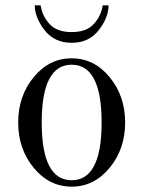

<svg xmlns="http://www.w3.org/2000/svg" viewBox="-20 -686 536 718"><path d="M248 -526Q183 -526 146.5 -573.5Q110 -621 110 -666H132Q138 -626 165.5 -596Q193 -566 248 -566Q303 -566 330.5 -596Q358 -626 364 -666H386Q386 -621 349.5 -573.5Q313 -526 248 -526ZM248 -12Q360 -12 360 -228Q360 -444 248 -444Q136 -444 136 -228Q136 -12 248 -12ZM248 12Q164 12 106 -58.5Q48 -129 48 -228Q48 -327 106 -397.5Q164 -468 248 -468Q332 -468 390 -397.5Q448 -327 448 -228Q448 -129 390 -58.5Q332 12 248 12Z"/></svg>

Font: Old Standard TT
Style: Regular
Weight: 400
Designer: Alexey Kryukov <alexios@thessalonica.org.ru>
Version: Version 1.0